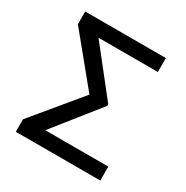

<svg xmlns="http://www.w3.org/2000/svg" viewBox="-163 -848 952 984"><g transform="rotate(30 312.5 -356.0)"><path d="M402 -359.4V-349.4L189.3 -82.4H562.5V0H62.5V-73.9L294 -353.7L62.5 -636.4V-711.6H539.8V-629.3H188.6Z"/></g></svg>

Font: Interface
Style: Regular
Weight: 400
Designer: Rasmus Andersson
Foundry: rsms
Version: Version 1.8